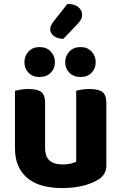

<svg xmlns="http://www.w3.org/2000/svg" viewBox="-20 -940 616 975"><path d="M520 -100Q520 -53 479 -28Q447 -8 400 3.5Q353 15 296 15Q242 15 198 3.5Q154 -8 122.5 -33Q91 -58 73.5 -96Q56 -134 56 -188V-479Q67 -482 85 -485Q103 -488 125 -488Q170 -488 189.5 -473Q209 -458 209 -416V-189Q209 -144 232 -124.5Q255 -105 297 -105Q323 -105 340.5 -109.5Q358 -114 367 -119V-479Q377 -482 395 -485Q413 -488 435 -488Q480 -488 500 -473Q520 -458 520 -416ZM259 -624Q259 -592 237.5 -570.5Q216 -549 181 -549Q146 -549 125 -570.5Q104 -592 104 -624Q104 -656 125 -678.5Q146 -701 181 -701Q216 -701 237.5 -678.5Q259 -656 259 -624ZM466 -624Q466 -592 445 -570.5Q424 -549 389 -549Q354 -549 332.5 -570.5Q311 -592 311 -624Q311 -656 332.5 -678.5Q354 -701 389 -701Q424 -701 445 -678.5Q466 -656 466 -624ZM322 -920Q360 -920 378.5 -903.5Q397 -887 397 -866Q397 -849 389 -837Q381 -825 364 -808L302 -743Q271 -743 253 -757.5Q235 -772 235 -791Q235 -800 238.5 -809Q242 -818 252 -831Z"/></svg>

Font: Baloo 2
Style: Bold
Weight: 700
Designer: Sarang Kulkarni and Ek Type
Foundry: Ek Type
Version: Version 1.640;hotconv 1.0.111;makeotfexe 2.5.65597; ttfautoh